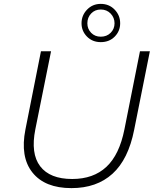

<svg xmlns="http://www.w3.org/2000/svg" viewBox="-20 -964 808 989"><path d="M348 5Q211 5 147 -75.5Q83 -156 111 -297L191 -700H243L162 -298Q137 -173 187 -107.5Q237 -42 352 -42Q461 -42 528 -104.5Q595 -167 621 -298L701 -700H752L671 -295Q641 -143 559.5 -69Q478 5 348 5ZM499 -747Q456 -747 428 -775.5Q400 -804 400 -844Q400 -885 428.5 -914.5Q457 -944 499 -944Q542 -944 570.5 -914.5Q599 -885 599 -844Q599 -804 571 -775.5Q543 -747 499 -747ZM499 -775Q530 -775 550 -795Q570 -815 570 -844Q570 -873 550 -894Q530 -915 499 -915Q469 -915 449.5 -894.5Q430 -874 430 -844Q430 -815 449.5 -795Q469 -775 499 -775Z"/></svg>

Font: Montserrat Light
Style: Italic
Weight: 300
Italic angle: -11.3°
Designer: Julieta Ulanovsky
Foundry: Julieta Ulanovsky
Version: Version 9.000; ttfautohint (v1.8.4.7-5d5b)